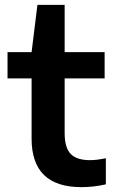

<svg xmlns="http://www.w3.org/2000/svg" viewBox="-20 -760 472 790"><path d="M415.5 -109V-1.5Q365.5 10 314.5 10Q110 10 110 -189.5V-437.5H11V-545.5H110L134 -740H246V-545.5H410.5V-437.5H246V-213Q246 -152 271 -126.5Q296 -101 350.5 -101Q377.5 -101 415.5 -109Z"/></svg>

Font: Encode Sans Semi Expanded SmBd
Style: Regular
Weight: 600
Width: 6
Designer: Multiple Designers
Foundry: Impallari Type
Version: Version 2.000